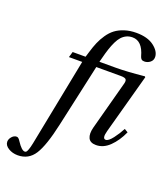

<svg xmlns="http://www.w3.org/2000/svg" viewBox="-245 -857 1042 1214"><g transform="rotate(20 276.0 -250.0)"><path d="M-71.8 184.1Q-71.8 165.5 -57.6 149.7Q-43.5 133.8 -26.9 133.8Q-23.9 133.8 -21.5 134.3Q-19 134.8 -16.8 136.5Q-14.6 138.2 -13.2 139.2Q-11.7 140.1 -9.3 143.1Q-6.8 146 -6.1 147Q-5.4 147.9 -2.9 151.6Q-0.5 155.3 0 155.8Q32.2 205.1 53.2 205.1Q59.1 205.1 63.2 201.4Q67.4 197.8 73.2 182.1Q79.1 166.5 85 137.2L201.2 -452.1H111.8L123 -490.2H210L221.2 -526.9Q232.4 -564.5 244.9 -593.8Q257.3 -623 277.1 -652.1Q296.9 -681.2 321.5 -700Q346.2 -718.8 381.8 -730.5Q417.5 -742.2 460.9 -742.2Q536.6 -742.2 579.6 -709.7Q622.6 -677.2 624 -639.2Q624.5 -616.2 607.2 -602.5Q589.8 -588.9 568.8 -588.9Q555.7 -588.9 549.1 -595Q542.5 -601.1 539.1 -612.8Q513.7 -707 448.2 -707Q425.8 -707 407.7 -698.5Q389.6 -689.9 376 -675Q362.3 -660.2 350.3 -635.5Q338.4 -610.8 329.1 -582.8Q319.8 -554.7 310.1 -516.1L303.2 -490.2H412.1Q484.9 -490.2 605 -502L608.9 -497.1L499 -95.2Q483.9 -40 508.8 -40Q527.3 -40 554 -75Q580.6 -109.9 599.1 -146L623 -131.8Q594.7 -68.8 553.2 -28.3Q511.7 12.2 461.9 12.2Q422.4 12.2 409.9 -14.4Q397.5 -41 409.2 -85.9L495.1 -405.8Q503.4 -431.6 497.1 -441.9Q490.7 -452.1 460.9 -452.1H295.9L203.1 -30.8Q170.4 119.1 131.1 180.7Q91.8 242.2 19 242.2Q-16.6 242.2 -43.9 225.3Q-71.3 208.5 -71.8 184.1Z"/></g></svg>

Font: Linguistics Pro
Style: Italic
Weight: 400
Italic angle: -12°
Designer: Stefan Peev, Context Ltd
Foundry: Stefan Peev, Context Ltd
Version: Version 001.000